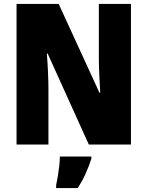

<svg xmlns="http://www.w3.org/2000/svg" viewBox="-20 -734 749 975"><path d="M645 0H431L222 -462H218Q222 -410 224 -362Q226 -314 226 -281V0H64V-714H278L485 -263H489Q486 -311 484 -356.5Q482 -402 482 -436V-714H645ZM444 72Q431 112 414.5 148.5Q398 185 375 221H265V207Q269 189 273.5 162Q278 135 281 108Q284 81 284 61H444Z"/></svg>

Font: Noto Sans Lao Looped Condensed Black
Style: Regular
Weight: 900
Width: 3
Designer: Mark Frömberg, Ben Mitchell
Foundry: The Fontpad Ltd
Version: Version 1.002; ttfautohint (v1.8.4.7-5d5b)